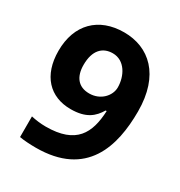

<svg xmlns="http://www.w3.org/2000/svg" viewBox="-172 -843 916 975"><g transform="rotate(30 286.0 -356.0)"><path d="M536 -409C536 -623 421 -722 275 -722C126 -722 32 -629 32 -474C32 -330 111 -248 233 -248C324 -248 363 -284 391 -331H397C391 -199 346 -108 168 -108C138 -108 108 -112 82 -118V3C107 8 150 10 178 10C475 10 536 -204 536 -409ZM278 -601C349 -601 386 -529 386 -463C386 -415 342 -364 275 -364C210 -364 178 -407 178 -476C178 -562 219 -601 278 -601Z"/></g></svg>

Font: Noto Sans Lisu
Style: Bold
Weight: 700
Designer: Monotype Design Team. David Williams.
Foundry: Monotype Imaging Inc.
Version: Version 2.102